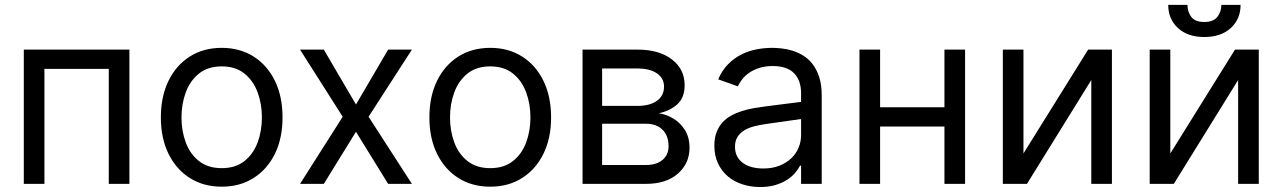

<svg xmlns="http://www.w3.org/2000/svg" viewBox="-20 -747 5210 780"><path d="M505.7 0H421.9V-467.3H160.5V0H76.7V-545.5H505.7Z M880.7 11.4Q806.8 11.4 751.2 -23.8Q695.7 -58.9 664.6 -122.2Q633.5 -185.4 633.5 -269.9Q633.5 -355.1 664.6 -418.7Q695.7 -482.2 751.2 -517.4Q806.8 -552.6 880.7 -552.6Q954.5 -552.6 1010.1 -517.4Q1065.7 -482.2 1096.8 -418.7Q1127.8 -355.1 1127.8 -269.9Q1127.8 -185.4 1096.8 -122.2Q1065.7 -58.9 1010.1 -23.8Q954.5 11.4 880.7 11.4ZM880.7 -63.9Q936.8 -63.9 973 -92.7Q1009.2 -121.4 1026.6 -168.3Q1044 -215.2 1044 -269.9Q1044 -324.6 1026.6 -371.8Q1009.2 -419 973 -448.2Q936.8 -477.3 880.7 -477.3Q824.6 -477.3 788.4 -448.2Q752.1 -419 734.7 -371.8Q717.3 -324.6 717.3 -269.9Q717.3 -215.2 734.7 -168.3Q752.1 -121.4 788.4 -92.7Q824.6 -63.9 880.7 -63.9Z M1653.4 0H1556.8L1426.1 -211.6L1295.5 0H1198.9L1372.2 -272.7L1198.9 -545.5H1295.5L1426.1 -322.4L1556.8 -545.5H1653.4L1477.3 -272.7Z M1971.6 11.4Q1897.7 11.4 1842.2 -23.8Q1786.6 -58.9 1755.5 -122.2Q1724.4 -185.4 1724.4 -269.9Q1724.4 -355.1 1755.5 -418.7Q1786.6 -482.2 1842.2 -517.4Q1897.7 -552.6 1971.6 -552.6Q2045.5 -552.6 2101 -517.4Q2156.6 -482.2 2187.7 -418.7Q2218.8 -355.1 2218.8 -269.9Q2218.8 -185.4 2187.7 -122.2Q2156.6 -58.9 2101 -23.8Q2045.5 11.4 1971.6 11.4ZM1971.6 -63.9Q2027.7 -63.9 2063.9 -92.7Q2100.1 -121.4 2117.5 -168.3Q2134.9 -215.2 2134.9 -269.9Q2134.9 -324.6 2117.5 -371.8Q2100.1 -419 2063.9 -448.2Q2027.7 -477.3 1971.6 -477.3Q1915.5 -477.3 1879.3 -448.2Q1843 -419 1825.6 -371.8Q1808.2 -324.6 1808.2 -269.9Q1808.2 -215.2 1825.6 -168.3Q1843 -121.4 1879.3 -92.7Q1915.5 -63.9 1971.6 -63.9Z M2603.7 0H2346.6V-545.5H2569.6Q2657.7 -545.5 2709.5 -505.7Q2761.4 -465.9 2761.4 -400.6Q2761.4 -350.9 2731.9 -323.7Q2702.4 -296.5 2656.2 -286.9Q2686.4 -282.7 2715 -265.6Q2743.6 -248.6 2762.4 -218.9Q2781.2 -189.3 2781.2 -146.3Q2781.2 -83.5 2734 -41.7Q2686.8 0 2603.7 0ZM2569.6 -316.8Q2620 -316.8 2648.8 -337.5Q2677.6 -358.3 2677.6 -394.9Q2677.6 -429.3 2648.8 -449Q2620 -468.8 2569.6 -468.8H2426.1V-316.8ZM2603.7 -76.7Q2647 -76.7 2671.5 -97.3Q2696 -117.9 2696 -153.4Q2696 -195.7 2671.5 -220Q2647 -244.3 2603.7 -244.3H2426.1V-76.7Z M3068.2 12.8Q3029.5 12.8 2995.4 1.6Q2961.3 -9.6 2936.3 -31.1Q2911.2 -52.6 2896.7 -83.8Q2882.1 -115.1 2882.1 -154.8Q2882.1 -186.1 2890.8 -209.2Q2899.5 -232.2 2914.6 -249.1Q2929.7 -266 2950.1 -277.2Q2970.5 -288.4 2994 -295.8Q3017.4 -303.3 3043 -307.7Q3068.5 -312.1 3093.8 -315.3L3234.4 -333.1V-367.9Q3234.4 -420.5 3205.8 -449.6Q3177.2 -478.7 3119.3 -478.7Q3089.5 -478.7 3066.1 -471.4Q3042.6 -464.1 3025.2 -452.4Q3007.8 -440.7 2996.1 -426Q2984.4 -411.2 2977.3 -396.3L2897.7 -424.7Q2913.7 -462 2938.4 -486.7Q2963.1 -511.4 2992.4 -525.9Q3021.7 -540.5 3053.6 -546.5Q3085.6 -552.6 3116.5 -552.6Q3133.9 -552.6 3155.5 -550.2Q3177.2 -547.9 3199.6 -541Q3221.9 -534.1 3243.4 -521Q3264.9 -507.8 3281.4 -486.3Q3297.9 -464.8 3308.1 -433.8Q3318.2 -402.7 3318.2 -359.4V0H3234.4V-73.9H3230.1Q3223.7 -60.7 3210.9 -45.5Q3198.2 -30.2 3178.4 -17.2Q3158.7 -4.3 3131.4 4.3Q3104 12.8 3068.2 12.8ZM3081 -62.5Q3118.3 -62.5 3146.8 -74Q3175.4 -85.6 3195 -104.4Q3214.5 -123.2 3224.4 -147.5Q3234.4 -171.9 3234.4 -197.4V-263.5L3089.5 -242.9Q3065 -239.3 3042.6 -233.5Q3020.2 -227.6 3003.2 -217.2Q2986.2 -206.7 2976 -190.7Q2965.9 -174.7 2965.9 -150.6Q2965.9 -128.9 2974.4 -112.4Q2983 -95.9 2998.4 -84.7Q3013.8 -73.5 3035 -68Q3056.1 -62.5 3081 -62.5Z M3900.6 0H3816.8V-233H3555.4V0H3471.6V-545.5H3555.4V-311.1H3816.8V-545.5H3900.6Z M4497.2 0H4413.4V-421.9L4152 0H4054V-545.5H4137.8V-123.6L4400.6 -545.5H4497.2Z M4872.2 -596.6Q4805 -596.6 4765.4 -633.2Q4725.9 -669.7 4725.9 -727.3H4804Q4804 -699.6 4819.4 -678.6Q4834.9 -657.7 4872.2 -657.7Q4909.4 -657.7 4925.6 -678.6Q4941.8 -699.6 4941.8 -727.3H5019.9Q5019.9 -669.7 4980.1 -633.2Q4940.3 -596.6 4872.2 -596.6ZM5093.8 0H5009.9V-421.9L4748.6 0H4650.6V-545.5H4734.4V-123.6L4997.2 -545.5H5093.8Z"/></svg>

Font: Linik Sans
Style: Regular
Weight: 400
Designer: Rasmus Andersson (font), Marc Monis (original base), Kil Hyung-jin (Pretendard portions), Cristiano Sobral (main changes
Foundry: rsms
Version: Version 3.018;May 31, 2022;FontCreator 14.0.0.2814 64-bit; t